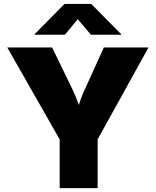

<svg xmlns="http://www.w3.org/2000/svg" viewBox="-20 -973 806 993"><path d="M288.6 0V-252L17.6 -727.5H249.5L354.5 -511.2Q368.2 -482.4 379.6 -452.4Q391.1 -422.4 402.8 -385.3H374Q384.8 -422.4 395 -452.4Q405.3 -482.4 418.9 -511.2L517.1 -727.5H748L484.9 -252V0ZM315.9 -793.5H158.7V-795.9L313.5 -952.6H451.7L606.9 -795.9V-793.5H450.2L382.3 -874Z"/></svg>

Font: Inter 18pt Black
Style: Regular
Weight: 900
Designer: Rasmus Andersson
Foundry: rsms
Version: Version 4.001;git-66647c0bb